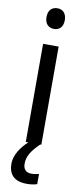

<svg xmlns="http://www.w3.org/2000/svg" viewBox="-105 -775 450 1033"><g transform="rotate(10 120.5 -258.5)"><path d="M122 -738C92 -738 71 -720 71 -681C71 -644 92 -625 122 -625C150 -625 171 -644 171 -681C171 -719 150 -738 122 -738ZM92 116C92 76 112 44 157 0H163V-536H78V0H92C55 33 22 81 22 128C22 188 54 221 122 221C146 221 162 218 178 213V157C169 159 156 163 137 163C108 163 92 147 92 116Z"/></g></svg>

Font: Noto Sans Armenian SemiCondensed
Style: Regular
Weight: 400
Width: 4
Designer: Monotype Design Team
Foundry: Monotype Imaging Inc.
Version: Version 2.008